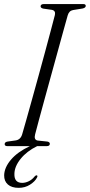

<svg xmlns="http://www.w3.org/2000/svg" viewBox="-23 -720 442 946"><path d="M150 -58Q143 -31 162.5 -27.5L210.5 -22.5Q222.5 -20 222.5 -11.5Q222.5 0 207 0H160Q109 25 78.8 62.5Q48.5 100 48 136.5Q46.5 181 86.5 181Q102.5 181 119.2 172.8Q136 164.5 147 150Q153 143 158 144Q164.5 145.5 159 155.5Q149.5 174 125 189.8Q100.5 205.5 69 205.5Q34.5 205.5 15.8 189Q-3 172.5 -2.5 143.5Q-1.5 105 31 66.8Q63.5 28.5 124 0H13.5Q0 0 0 -10Q0 -20 14 -22.5L53.5 -28Q78 -31.5 86 -57.5Q93.5 -83 106.2 -128Q119 -173 134.5 -229.2Q150 -285.5 166.8 -346Q183.5 -406.5 199 -464Q214.5 -521.5 227.2 -569.2Q240 -617 247.5 -646.5Q252 -667.5 232.5 -671.5L190.5 -677.5Q177 -680.5 177 -689Q177.5 -700 193.5 -700H387Q399.5 -700 399.5 -691Q399.5 -681.5 383.5 -678L337 -670.5Q317 -667 310.5 -644Q302 -614 288.8 -566.2Q275.5 -518.5 259.8 -460.8Q244 -403 227.2 -342.5Q210.5 -282 195.2 -226Q180 -170 168 -126Q156 -82 150 -58Z"/></svg>

Font: Fraunces 144pt Soft Light
Style: Italic
Weight: 300
Italic angle: -16°
Version: Version 1.000;[b76b70a41]